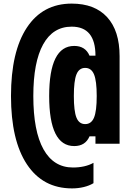

<svg xmlns="http://www.w3.org/2000/svg" viewBox="-20 -838 740 1066"><path d="M380 208Q218 208 129.5 74.5Q41 -59 41 -305Q41 -551 129 -684.5Q217 -818 378 -818Q506 -818 575 -742.5Q644 -667 644 -526V-40H510V-81H477Q454 -27 392 -27Q253 -27 253 -305Q253 -583 392 -583Q454 -583 477 -529H510Q510 -690 378 -690Q274 -690 219.5 -591.5Q165 -493 165 -305Q165 -110 221.5 -9Q278 92 385 92Q418 92 447 85.5Q476 79 499 66V179Q476 193 445 200.5Q414 208 380 208ZM453 -149Q487 -149 502 -185Q517 -221 517 -305Q517 -389 502 -425Q487 -461 453 -461Q419 -461 404.5 -425Q390 -389 390 -305Q390 -221 404.5 -185Q419 -149 453 -149Z"/></svg>

Font: Martian Mono SemiBold
Style: Regular
Weight: 600
Monospace: yes
Designer: Roman Shamin
Foundry: Evil Martians
Version: Version 1.000; ttfautohint (v1.8.4.7-5d5b)